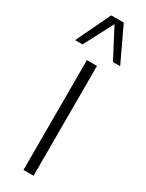

<svg xmlns="http://www.w3.org/2000/svg" viewBox="-241 -842 665 875"><g transform="rotate(30 91.5 -405.0)"><path d="M65 0V-578H118V0ZM-27 -630 59 -810H125L210 -630H172L92 -783L12 -630Z"/></g></svg>

Font: Oswald ExtraLight
Style: Regular
Weight: 250
Designer: Vernon Adams
Foundry: Vernon Adams
Version: Version 4.103;gftools[0.9.33.dev8+g029e19f]